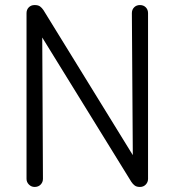

<svg xmlns="http://www.w3.org/2000/svg" viewBox="-20 -730 691 760"><path d="M117 10Q104 10 94.5 0.5Q85 -9 85 -22V-678Q85 -692 94 -701Q103 -710 117 -710Q131 -710 138.5 -704.5Q146 -699 152 -690L518 -96L506 -72L502 -678Q502 -692 511 -701Q520 -710 534 -710Q548 -710 557 -701Q566 -692 566 -678V-22Q566 -9 557 0.5Q548 10 534 10Q521 10 513.5 4.5Q506 -1 500 -10L121 -624L147 -623L150 -22Q150 -9 141 0.5Q132 10 117 10Z"/></svg>

Font: National Park Light
Style: Regular
Weight: 300
Designer: Andrea Herstowski, Ben Hoepner
Version: Version 1.009